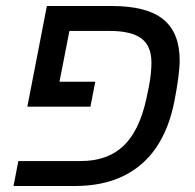

<svg xmlns="http://www.w3.org/2000/svg" viewBox="-20 -619 650 639"><path d="M484 -411Q484 -466 450.5 -491Q417 -516 346 -516H211L178 -347H297L281 -264H71L136 -599H352Q469 -599 523.5 -554.5Q578 -510 578 -418Q578 -372 560 -280Q542 -189 498 -125Q409 0 230 0H25L41 -83H248Q338 -83 391 -133.5Q444 -184 467 -290L476 -333Q484 -376 484 -411Z"/></svg>

Font: Libra Sans
Style: Italic
Weight: 400
Italic angle: -12°
Foundry: Context Ltd
Version: Version 1.002